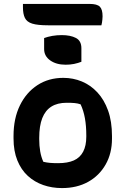

<svg xmlns="http://www.w3.org/2000/svg" viewBox="-20 -947 640 979"><path d="M303 -550Q353 -550 397.5 -531.5Q442 -513 476.5 -476Q511 -439 531 -383.5Q551 -328 551 -253V-240Q551 -165 518.5 -108Q486 -51 429 -19.5Q372 12 296 12Q245 12 200.5 -3.5Q156 -19 122 -50Q88 -81 68.5 -129Q49 -177 49 -241V-254Q49 -343 81.5 -409.5Q114 -476 171 -513Q228 -550 303 -550ZM320 -423Q273 -423 242 -403.5Q211 -384 195.5 -344.5Q180 -305 180 -244V-237Q180 -204 185 -175Q190 -146 201 -122Q218 -118 235 -116.5Q252 -115 276 -115Q325 -115 356.5 -129Q388 -143 404 -173.5Q420 -204 420 -250V-257Q420 -305 413 -344Q406 -383 391 -415Q377 -420 360.5 -421.5Q344 -423 320 -423ZM205 -753Q213 -756 224 -759Q235 -762 246.5 -764Q258 -766 270.5 -767Q283 -768 295 -768Q339 -768 367 -753.5Q395 -739 395 -701V-632Q387 -629 377.5 -626Q368 -623 357.5 -621Q347 -619 336.5 -618Q326 -617 315 -617Q267 -617 236 -639Q205 -661 205 -697ZM97 -927H437Q475 -927 489 -913Q503 -899 503 -864Q503 -856 502 -847.5Q501 -839 500 -831.5Q499 -824 497 -818H225Q172 -818 144.5 -826.5Q117 -835 107 -855.5Q97 -876 97 -910Q97 -913 97 -916.5Q97 -920 97 -922.5Q97 -925 97 -927Z"/></svg>

Font: Recursive Casual
Style: Bold
Weight: 700
Version: Version 1.085